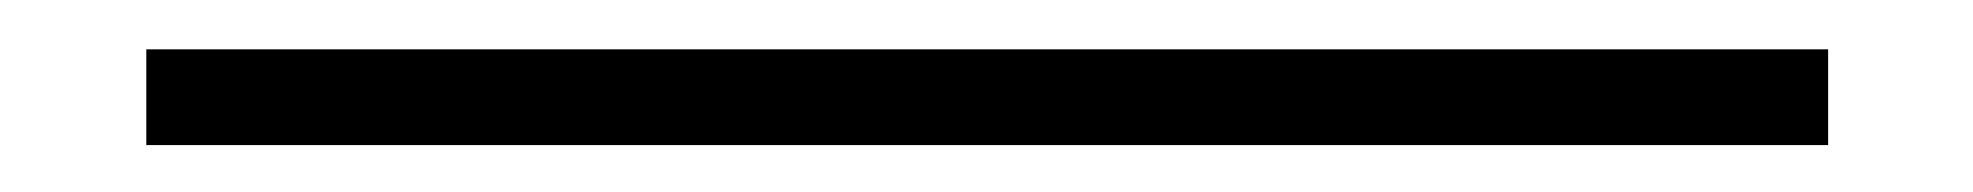

<svg xmlns="http://www.w3.org/2000/svg" viewBox="-20 121 812 79"><path d="M40.2 141.3H732.2V180.7H40.2Z"/></svg>

Font: Genos Thin
Style: Regular
Weight: 100
Designer: Robert E. Leuschke
Foundry: Robert E. Leuschke
Version: Version 1.010